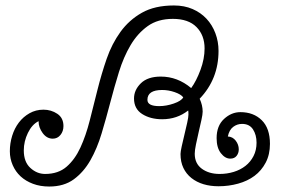

<svg xmlns="http://www.w3.org/2000/svg" viewBox="-20 -652 1038 702"><path d="M813 -153Q831 -152 842 -137.5Q853 -123 853 -106Q853 -92 845 -82Q837 -72 822 -72Q803 -72 787.5 -92Q772 -112 772 -147Q772 -192 799 -217Q826 -242 859 -242Q907 -242 937 -212.5Q967 -183 967 -126Q967 -87 951.5 -57.5Q936 -28 910.5 -9Q885 10 850.5 19.5Q816 29 779 29Q749 29 724 21.5Q699 14 680 -1Q661 -16 650.5 -38Q640 -60 640 -89Q640 -97 644.5 -117.5Q649 -138 654.5 -160.5Q660 -183 664.5 -203.5Q669 -224 669 -233Q669 -245 668 -248Q627 -216 573 -216Q530 -216 500 -235Q470 -254 470 -292Q470 -323 495 -347.5Q520 -372 568 -372Q629 -372 679 -330Q698 -356 713 -396.5Q728 -437 728 -475Q728 -523 698.5 -553Q669 -583 612 -583Q557 -583 520 -556.5Q483 -530 457.5 -487Q432 -444 415 -389Q398 -334 383 -276.5Q368 -219 351.5 -164Q335 -109 310.5 -66Q286 -23 250 3.5Q214 30 160 30Q127 30 100.5 20Q74 10 55.5 -7Q37 -24 26.5 -48Q16 -72 16 -99Q16 -128 24.5 -155.5Q33 -183 49 -204Q65 -225 88 -238Q111 -251 139 -251Q167 -251 189.5 -236Q212 -221 212 -191Q212 -172 201 -158.5Q190 -145 173 -145Q151 -145 136 -165.5Q121 -186 121 -209Q97 -197 82 -166Q67 -135 67 -102Q67 -60 91 -38Q115 -16 145 -16Q193 -16 223.5 -42.5Q254 -69 274 -112.5Q294 -156 308 -211Q322 -266 336.5 -324Q351 -382 370 -437Q389 -492 420.5 -535.5Q452 -579 499 -605.5Q546 -632 616 -632Q654 -632 684 -619Q714 -606 735 -583.5Q756 -561 767.5 -530.5Q779 -500 779 -466Q779 -363 710 -291Q721 -267 721 -244Q721 -234 716.5 -213.5Q712 -193 706.5 -169.5Q701 -146 696.5 -124Q692 -102 692 -90Q692 -54 718 -35Q744 -16 783 -16Q810 -16 834.5 -23.5Q859 -31 877.5 -45.5Q896 -60 907 -81.5Q918 -103 918 -130Q918 -159 905 -179Q892 -199 865 -199Q847 -199 832.5 -188Q818 -177 813 -153ZM650 -296Q642 -307 619 -315Q596 -323 573 -323Q519 -323 519 -287Q519 -264 562 -264Q588 -264 615.5 -273.5Q643 -283 650 -296Z"/></svg>

Font: Bonbon
Style: Regular
Weight: 400
Designer: Ksenia Erulevich
Foundry: Cyreal (www.cyreal.org)
Version: Version 1.000